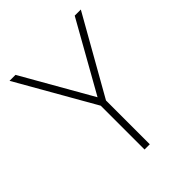

<svg xmlns="http://www.w3.org/2000/svg" viewBox="-197 -817 933 933"><g transform="rotate(-45 270.0 -350.0)"><path d="M289 -301 515 -700H473L271 -341L66 -700H25L253 -301V0H289Z"/></g></svg>

Font: TitilliumText22L
Style: 1 wt
Weight: 100
Designer: Campivisivi
Foundry: Campivisivi
Version: 1.000